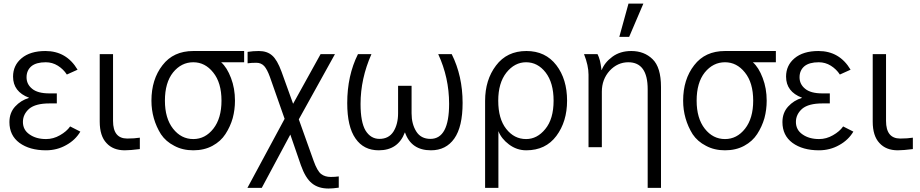

<svg xmlns="http://www.w3.org/2000/svg" viewBox="-20 -831 5196 1084"><path d="M33.2 -141.6Q33.2 -194.3 65.4 -229.5Q97.7 -264.6 143.6 -278.3Q143.6 -278.3 143.6 -279.3Q53.7 -313.5 53.7 -398.4Q53.7 -461.9 101.6 -502Q150.4 -543 236.3 -543Q355.5 -543 418 -437.5Q397.5 -428.7 357.4 -410.2Q337.9 -440.4 306.6 -460Q275.4 -479.5 238.3 -479.5Q184.6 -479.5 157.2 -457Q129.9 -433.6 129.9 -394.5Q129.9 -355.5 161.1 -330.1Q192.4 -303.7 258.8 -303.7Q272.5 -303.7 300.8 -303.7Q300.8 -290 300.8 -247.1Q290 -247.1 258.8 -247.1Q180.7 -247.1 144.5 -216.8Q109.4 -185.5 109.4 -142.6Q109.4 -97.7 146.5 -72.3Q183.6 -45.9 240.2 -45.9Q281.2 -45.9 318.4 -67.4Q356.4 -88.9 376 -117.2Q395.5 -107.4 433.6 -87.9Q405.3 -40 353.5 -11.7Q301.8 17.6 239.3 17.6Q147.5 17.6 89.8 -24.4Q33.2 -66.4 33.2 -141.6Z M543 -144.5Q543 -239.3 543 -525.4Q561.5 -525.4 618.2 -525.4Q618.2 -430.7 618.2 -148.4Q618.2 -48.8 698.2 -48.8Q738.3 -48.8 769.5 -53.7Q769.5 -32.2 769.5 10.7Q714.8 17.6 684.6 17.6Q618.2 17.6 581.1 -23.4Q543 -63.5 543 -144.5Z M835 -262.7Q835 -382.8 897.5 -462.9Q959 -543 1071.3 -543Q1167 -543 1358.4 -543Q1358.4 -527.3 1358.4 -479.5Q1326.2 -479.5 1228.5 -479.5Q1261.7 -450.2 1284.2 -390.6Q1306.6 -332 1306.6 -262.7Q1306.6 -211.9 1293.9 -164.1Q1280.3 -116.2 1252.9 -74.2Q1226.6 -33.2 1179.7 -7.8Q1132.8 17.6 1071.3 17.6Q1010.7 17.6 963.9 -7.8Q916 -32.2 888.7 -73.2Q862.3 -115.2 848.6 -163.1Q835 -210.9 835 -262.7ZM911.1 -262.7Q911.1 -163.1 957 -104.5Q1002.9 -45.9 1071.3 -45.9Q1138.7 -45.9 1184.6 -104.5Q1230.5 -163.1 1230.5 -262.7Q1230.5 -364.3 1183.6 -421.9Q1137.7 -479.5 1071.3 -479.5Q1003.9 -479.5 957 -421.9Q911.1 -364.3 911.1 -262.7Z M1377.9 -473.6Q1377.9 -489.3 1377.9 -538.1Q1409.2 -543 1441.4 -543Q1488.3 -543 1516.6 -517.6Q1544.9 -493.2 1569.3 -426.8Q1590.8 -366.2 1634.8 -245.1Q1673.8 -315.4 1790 -525.4Q1810.5 -525.4 1871.1 -525.4Q1820.3 -433.6 1667 -157.2Q1688.5 -98.6 1751 78.1Q1771.5 134.8 1793 151.4Q1814.5 168 1847.7 168Q1872.1 168 1892.6 165Q1892.6 186.5 1892.6 228.5Q1858.4 233.4 1835 233.4Q1776.4 233.4 1740.2 203.1Q1704.1 173.8 1678.7 101.6Q1659.2 43.9 1619.1 -71.3Q1579.1 3.9 1458 229.5Q1437.5 229.5 1377 229.5Q1429.7 131.8 1586.9 -160.2Q1566.4 -219.7 1503.9 -396.5Q1488.3 -439.5 1471.7 -458Q1454.1 -476.6 1427.7 -476.6Q1399.4 -476.6 1377.9 -473.6Z M1940.4 -249Q1940.4 -404.3 2001 -525.4Q2026.4 -525.4 2077.1 -525.4Q2015.6 -386.7 2015.6 -244.1Q2015.6 -141.6 2043.9 -93.8Q2073.2 -46.9 2122.1 -46.9Q2174.8 -46.9 2201.2 -87.9Q2227.5 -129.9 2227.5 -191.4Q2227.5 -243.2 2227.5 -346.7Q2246.1 -346.7 2303.7 -346.7Q2303.7 -307.6 2303.7 -191.4Q2303.7 -130.9 2330.1 -88.9Q2356.4 -46.9 2410.2 -46.9Q2515.6 -46.9 2515.6 -245.1Q2515.6 -392.6 2454.1 -525.4Q2479.5 -525.4 2530.3 -525.4Q2591.8 -402.3 2591.8 -250Q2591.8 -115.2 2544.9 -48.8Q2498 17.6 2413.1 17.6Q2301.8 17.6 2266.6 -83Q2266.6 -83 2265.6 -83Q2227.5 17.6 2118.2 17.6Q2033.2 17.6 1987.3 -48.8Q1940.4 -115.2 1940.4 -249Z M2950.2 -45.9Q3012.7 -45.9 3058.6 -102.5Q3105.5 -159.2 3105.5 -262.7Q3105.5 -363.3 3060.5 -421.9Q3015.6 -479.5 2950.2 -479.5Q2885.7 -479.5 2838.9 -420.9Q2793 -362.3 2793 -262.7Q2793 -160.2 2837.9 -103.5Q2882.8 -45.9 2950.2 -45.9ZM2718.8 229.5Q2718.8 106.4 2718.8 -261.7Q2718.8 -379.9 2780.3 -460.9Q2841.8 -543 2952.1 -543Q3059.6 -543 3121.1 -462.9Q3181.6 -383.8 3181.6 -262.7Q3181.6 -144.5 3121.1 -63.5Q3060.5 17.6 2951.2 17.6Q2897.5 17.6 2853.5 -15.6Q2810.5 -47.9 2793.9 -90.8Q2793.9 15.6 2793.9 229.5Q2775.4 229.5 2718.8 229.5Z M3277.3 -525.4Q3296.9 -525.4 3353.5 -525.4Q3361.3 -510.7 3367.2 -488.3Q3372.1 -465.8 3374 -450.2Q3375 -445.3 3376 -435.5Q3376 -435.5 3377 -435.5Q3393.6 -478.5 3437.5 -510.7Q3481.4 -543 3543.9 -543Q3617.2 -543 3664.1 -497.1Q3711.9 -451.2 3711.9 -339.8Q3711.9 -150.4 3711.9 229.5Q3693.4 229.5 3636.7 229.5Q3636.7 90.8 3636.7 -327.1Q3636.7 -479.5 3527.3 -479.5Q3466.8 -479.5 3421.9 -431.6Q3377.9 -382.8 3377.9 -313.5Q3377.9 -209 3377.9 0Q3359.4 0 3302.7 0Q3302.7 -102.5 3302.7 -409.2Q3302.7 -460.9 3277.3 -525.4ZM3476.6 -623Q3489.3 -669.9 3528.3 -810.5Q3549.8 -810.5 3612.3 -810.5Q3591.8 -763.7 3532.2 -623Q3518.6 -623 3476.6 -623Z M3836.9 -262.7Q3836.9 -382.8 3899.4 -462.9Q3960.9 -543 4073.2 -543Q4168.9 -543 4360.4 -543Q4360.4 -527.3 4360.4 -479.5Q4328.1 -479.5 4230.5 -479.5Q4263.7 -450.2 4286.1 -390.6Q4308.6 -332 4308.6 -262.7Q4308.6 -211.9 4295.9 -164.1Q4282.2 -116.2 4254.9 -74.2Q4228.5 -33.2 4181.6 -7.8Q4134.8 17.6 4073.2 17.6Q4012.7 17.6 3965.8 -7.8Q3918 -32.2 3890.6 -73.2Q3864.3 -115.2 3850.6 -163.1Q3836.9 -210.9 3836.9 -262.7ZM3913.1 -262.7Q3913.1 -163.1 3959 -104.5Q4004.9 -45.9 4073.2 -45.9Q4140.6 -45.9 4186.5 -104.5Q4232.4 -163.1 4232.4 -262.7Q4232.4 -364.3 4185.5 -421.9Q4139.6 -479.5 4073.2 -479.5Q4005.9 -479.5 3959 -421.9Q3913.1 -364.3 3913.1 -262.7Z M4397.5 -141.6Q4397.5 -194.3 4429.7 -229.5Q4461.9 -264.6 4507.8 -278.3Q4507.8 -278.3 4507.8 -279.3Q4418 -313.5 4418 -398.4Q4418 -461.9 4465.8 -502Q4514.6 -543 4600.6 -543Q4719.7 -543 4782.2 -437.5Q4761.7 -428.7 4721.7 -410.2Q4702.1 -440.4 4670.9 -460Q4639.6 -479.5 4602.5 -479.5Q4548.8 -479.5 4521.5 -457Q4494.1 -433.6 4494.1 -394.5Q4494.1 -355.5 4525.4 -330.1Q4556.6 -303.7 4623 -303.7Q4636.7 -303.7 4665 -303.7Q4665 -290 4665 -247.1Q4654.3 -247.1 4623 -247.1Q4544.9 -247.1 4508.8 -216.8Q4473.6 -185.5 4473.6 -142.6Q4473.6 -97.7 4510.7 -72.3Q4547.9 -45.9 4604.5 -45.9Q4645.5 -45.9 4682.6 -67.4Q4720.7 -88.9 4740.2 -117.2Q4759.8 -107.4 4797.9 -87.9Q4769.5 -40 4717.8 -11.7Q4666 17.6 4603.5 17.6Q4511.7 17.6 4454.1 -24.4Q4397.5 -66.4 4397.5 -141.6Z M4907.2 -144.5Q4907.2 -239.3 4907.2 -525.4Q4925.8 -525.4 4982.4 -525.4Q4982.4 -430.7 4982.4 -148.4Q4982.4 -48.8 5062.5 -48.8Q5102.5 -48.8 5133.8 -53.7Q5133.8 -32.2 5133.8 10.7Q5079.1 17.6 5048.8 17.6Q4982.4 17.6 4945.3 -23.4Q4907.2 -63.5 4907.2 -144.5Z"/></svg>

Font: Gothic A1
Style: Regular
Weight: 400
Designer: HanYang I&C Co.,Ltd.
Version: Version 2.50